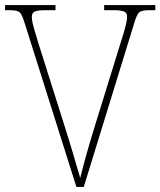

<svg xmlns="http://www.w3.org/2000/svg" viewBox="-20 -734 630 754"><path d="M76 -646 280 0H309L508 -646C522 -690 527 -694 573 -694H590V-714H389V-694H424C474 -694 479 -685 479 -666C479 -643 460 -586 454 -567L354 -244C325 -150 311 -99 295 -35C277 -95 261 -154 232 -244L130 -567C124 -588 105 -643 105 -666C105 -685 110 -694 160 -694H198V-714H0V-694H12C57 -694 62 -690 76 -646Z"/></svg>

Font: Noto Serif Sinhala SemiCondensed Thin
Style: Regular
Weight: 100
Width: 4
Designer: Jelle Bosma - Monotype Design Team
Foundry: Monotype Imaging Inc.
Version: Version 2.007